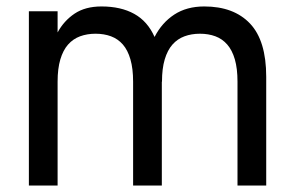

<svg xmlns="http://www.w3.org/2000/svg" viewBox="-20 -575 905 595"><path d="M392.5 -322Q392.5 -362.5 384.2 -391Q376 -419.5 360.8 -437Q345.5 -454.5 324 -462.5Q302.5 -470.5 276 -470.5Q250 -470.5 228.2 -462.5Q206.5 -454.5 191 -437Q175.5 -419.5 167 -391Q158.5 -362.5 158.5 -322V0H69.5V-540H158.5V-474.5Q178 -510.5 211.2 -532.8Q244.5 -555 294.5 -555Q354.5 -555 396 -532Q437.5 -509 459 -460.5Q481.5 -504.5 520 -529.8Q558.5 -555 613 -555Q704.5 -555 754.8 -502Q805 -449 805 -337V0H716V-322Q716 -362.5 707.8 -391Q699.5 -419.5 684.2 -437Q669 -454.5 647.5 -462.5Q626 -470.5 599.5 -470.5Q573.5 -470.5 551.8 -462.5Q530 -454.5 514.5 -437Q499 -419.5 490.5 -391Q482 -362.5 482 -322H481.5V0H392.5Z"/></svg>

Font: Vela Sans Med
Style: Regular
Weight: 500
Designer: Principal design: Mikhail Sharanda - project Manrope.
Design modification: Ravid Balaliev
Foundry: Mikhail Sharanda
Version: Version 1.001